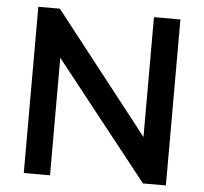

<svg xmlns="http://www.w3.org/2000/svg" viewBox="-51 -764 869 817"><g transform="rotate(5 383.5 -355.0)"><path d="M192 -502V0H80V-710H172L574 -197V-709H687V0H589Z"/></g></svg>

Font: Raleway-v4020 SemiBold
Style: Regular
Weight: 600
Designer: Matt McInerney, Pablo Impallari, Rodrigo Fuenzalida
Foundry: Matt McInerney, Pablo Impallari, Rodrigo Fuenzalida
Version: Version 4.020;PS 004.020;hotconv 1.0.88;makeotf.lib2.5.64775